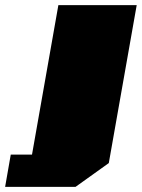

<svg xmlns="http://www.w3.org/2000/svg" viewBox="-108 -543 554 750"><path d="M-88 187 -66 61H17L120 -523H426L317 94L187 187Z"/></svg>

Font: Tomorrow Black
Style: Italic
Weight: 900
Italic angle: -10°
Designer: Tony de Marco, Monica Rizzolli
Foundry: Just in Type
Version: Version 2.002